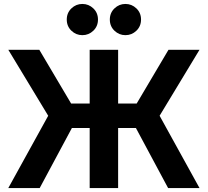

<svg xmlns="http://www.w3.org/2000/svg" viewBox="-20 -952 1052 972"><path d="M434 0V-304H344L181 0H22L224 -366L22 -700H179L340 -428H434V-700H578V-428H672L833 -700H990L788 -366L990 0H831L668 -304H578V0ZM397 -774Q365 -774 341.5 -796.5Q318 -819 318 -853Q318 -887 341.5 -909.5Q365 -932 397 -932Q429 -932 452.5 -909.5Q476 -887 476 -853Q476 -819 452.5 -796.5Q429 -774 397 -774ZM615 -774Q583 -774 559.5 -796.5Q536 -819 536 -853Q536 -887 559.5 -909.5Q583 -932 615 -932Q647 -932 670.5 -909.5Q694 -887 694 -853Q694 -819 670.5 -796.5Q647 -774 615 -774Z"/></svg>

Font: NT Somic Bold
Style: Regular
Weight: 700
Designer: Ravid Balaliev — lead type designer, mastering
Michael Voronin — secret advisor, marketing
Ivan Kovalenko — best boy
Foundry: NT Type
Version: Version 0.7